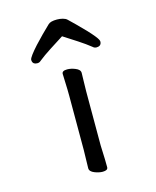

<svg xmlns="http://www.w3.org/2000/svg" viewBox="-111 -802 722 888"><g transform="rotate(-15 250.0 -357.5)"><path d="M92 -557Q84 -563 84 -575Q84 -582 96 -598Q108 -614 127 -635Q166 -677 205 -714Q216 -725 247 -725Q261 -725 274.5 -721.5Q288 -718 295 -711Q307 -699 327 -680Q376 -632 400 -602Q415 -583 415 -575Q415 -563 407 -557Q401 -553 391 -553Q381 -553 374 -560Q349 -580 316 -601.5Q283 -623 250 -644Q217 -623 183.5 -601.5Q150 -580 125 -560Q118 -553 108 -553Q98 -553 92 -557ZM211 -110V-369Q211 -399 209.5 -431.5Q208 -464 208 -475Q208 -490 233 -490Q251 -490 271 -482Q294 -473 294 -457Q294 -450 293 -415.5Q292 -381 292 -369V-110Q292 -104 293 -83Q295 -42 295 -5Q295 10 270 10Q253 10 232 2Q209 -7 209 -23Q209 -31 210 -67Q211 -103 211 -110Z"/></g></svg>

Font: Moon Stars Kai HW
Style: Bold
Weight: 700
Designer: GuiWonder
Version: Version 1.101